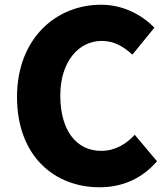

<svg xmlns="http://www.w3.org/2000/svg" viewBox="-20 -778 707 812"><path d="M401 14C498 14 581 -23 644 -96L550 -208C515 -170 468 -140 408 -140C303 -140 235 -226 235 -374C235 -519 314 -605 410 -605C463 -605 502 -581 540 -547L633 -661C582 -713 504 -758 407 -758C218 -758 52 -616 52 -368C52 -116 212 14 401 14Z"/></svg>

Font: Noto Sans TC Black
Style: Regular
Weight: 900
Designer: Ryoko NISHIZUKA 西塚涼子 (kana, bopomofo & ideographs); Paul D. Hunt (Latin, Greek & Cyrillic); Sandoll Communications 산돌커뮤니
Foundry: Adobe
Version: Version 2.004;hotconv 1.0.118;makeotfexe 2.5.65603